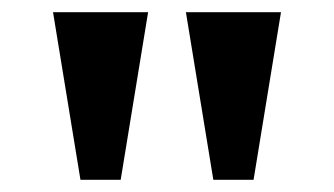

<svg xmlns="http://www.w3.org/2000/svg" viewBox="-20 -734 548 315"><path d="M112 -439 67 -714H223L178 -439ZM330 -439 285 -714H441L396 -439Z"/></svg>

Font: Noto Serif NP Hmong
Style: Regular
Weight: 400
Designer: Dalton Maag Ltd
Foundry: Dalton Maag Ltd
Version: Version 1.001